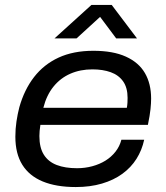

<svg xmlns="http://www.w3.org/2000/svg" viewBox="-20 -743 671 775"><path d="M286 12Q207 12 152.5 -10.5Q98 -33 70 -78Q42 -123 42 -191Q42 -223 46.5 -253Q51 -283 58 -310Q78 -381 117.5 -432Q157 -483 216.5 -510.5Q276 -538 357 -538Q436 -538 488 -514.5Q540 -491 565 -448Q590 -405 590 -345Q590 -327 587.5 -302.5Q585 -278 577 -239H143Q141 -226 140 -215Q139 -204 139 -194Q139 -147 157 -118.5Q175 -90 209 -77Q243 -64 291 -64Q323 -64 352.5 -72Q382 -80 405.5 -94.5Q429 -109 446 -130.5Q463 -152 470 -179H562Q553 -137 531 -102Q509 -67 474 -41.5Q439 -16 391.5 -2Q344 12 286 12ZM155 -308H492Q494 -319 494.5 -329Q495 -339 495 -348Q495 -389 477 -414.5Q459 -440 427 -451.5Q395 -463 353 -463Q304 -463 264 -445.5Q224 -428 196 -393.5Q168 -359 155 -308ZM200 -588 349 -723H431L533 -588H449L369 -695H406L289 -588Z"/></svg>

Font: Archivo SemiExpanded
Style: Italic
Weight: 400
Width: 6
Italic angle: -10°
Designer: Hector Gatti
Foundry: Omnibus-Type
Version: Version 2.001